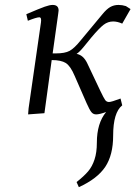

<svg xmlns="http://www.w3.org/2000/svg" viewBox="-20 -464 555 787"><path d="M87.9 -405.8Q142.6 -429.2 163.1 -436.5Q183.6 -443.8 195.8 -443.8Q220.2 -443.8 220.2 -420.9Q220.2 -419.4 219.7 -416.7Q219.2 -414.1 218.8 -409.4Q218.3 -404.8 217.8 -401.9L195.8 -245.1H209Q246.1 -245.1 265.4 -255.6Q284.7 -266.1 311 -298.8L399.9 -405.8Q416.5 -426.3 431.6 -435.1Q446.8 -443.8 465.8 -443.8Q481 -443.8 496.1 -439L515.1 -426.8L481 -367.2Q461.4 -376 443.8 -376Q422.4 -376 404.5 -362.3Q386.7 -348.6 355 -311L323.2 -272Q305.2 -250 293.9 -243.2Q321.8 -238.3 337.9 -204.1L391.1 -91.8Q405.3 -62 411.1 -54Q417 -45.9 426.8 -45.9Q436.5 -45.9 474.1 -60.1L481 -32.2Q443.8 -2.9 443.8 91.8Q443.8 171.4 411.4 220Q378.9 268.6 303.2 303.2L293.9 282.2Q324.2 258.3 341.1 238.5Q357.9 218.8 367.4 189.9Q377 161.1 377 121.1Q377 41 415 -4.9Q387.7 4.9 374 4.9Q361.8 4.9 354.2 -4.9Q346.7 -14.6 335 -41L286.1 -152.8Q269 -193.4 249.8 -205.6Q230.5 -217.8 191.9 -217.8L162.1 0L95.2 4.9L97.2 -20L147.9 -372.1Q150.9 -393.1 141.1 -393.1Q129.9 -393.1 94.2 -378.9Z"/></svg>

Font: Dehuti Alt
Style: Italic
Weight: 400
Version: Version 1.2